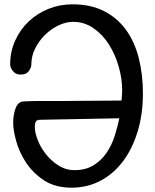

<svg xmlns="http://www.w3.org/2000/svg" viewBox="-20 -857 717 888"><path d="M165 -303Q150 -303 145.5 -294Q141 -285 141 -270Q141 -243 155 -208Q169 -173 193.5 -142.5Q218 -112 251.5 -91Q285 -70 324 -70Q376 -70 412.5 -92.5Q449 -115 473 -150.5Q497 -186 510.5 -228.5Q524 -271 532 -310ZM542 -392Q543 -404 544 -416.5Q545 -429 545 -439Q545 -493 529 -549Q513 -605 484 -651Q455 -697 412.5 -726.5Q370 -756 318 -756Q285 -756 250.5 -739.5Q216 -723 188.5 -696Q161 -669 143 -633.5Q125 -598 125 -559Q125 -545 113.5 -528.5Q102 -512 76 -512Q52 -512 39.5 -528.5Q27 -545 27 -559Q27 -618 50 -669Q73 -720 112.5 -757.5Q152 -795 204 -816Q256 -837 315 -837Q400 -837 461.5 -805.5Q523 -774 563 -718.5Q603 -663 622 -587.5Q641 -512 641 -425Q641 -329 616.5 -248.5Q592 -168 548.5 -110.5Q505 -53 444.5 -21Q384 11 311 11Q235 11 183.5 -23Q132 -57 100.5 -105Q69 -153 55 -204Q41 -255 41 -290Q41 -327 52.5 -357Q64 -387 90 -388Q125 -390 177.5 -390Q230 -390 286 -390Q303 -390 338 -390.5Q373 -391 412 -391Q451 -391 487 -391.5Q523 -392 542 -392Z"/></svg>

Font: Life Savers ExtraBold
Style: Regular
Weight: 800
Designer: Pablo Impallari, Rodrigo Fuenzalida, Brenda Gallo
Foundry: Pablo Impallari, Rodrigo Fuenzalida, Brenda Gallo
Version: Version 3.001; ttfautohint (v0.95) -l 8 -r 50 -G 200 -x 14 -